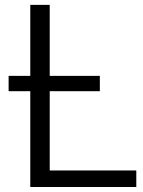

<svg xmlns="http://www.w3.org/2000/svg" viewBox="-20 -751 575 771"><path d="M14.6 -384.8Q14.6 -400.4 14.6 -446.3Q36.1 -446.3 101.6 -446.3Q101.6 -517.6 101.6 -731.4Q121.1 -731.4 179.7 -731.4Q179.7 -660.2 179.7 -446.3Q230.5 -446.3 380.9 -446.3Q380.9 -430.7 380.9 -384.8Q331.1 -384.8 179.7 -384.8Q179.7 -304.7 179.7 -66.4Q266.6 -66.4 527.3 -66.4Q527.3 -49.8 527.3 0Q420.9 0 101.6 0Q101.6 -95.7 101.6 -384.8Q80.1 -384.8 14.6 -384.8Z"/></svg>

Font: Gothic A1
Style: Regular
Weight: 400
Designer: HanYang I&C Co.,Ltd.
Version: Version 2.50